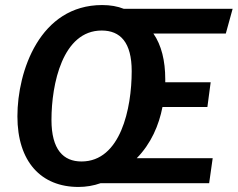

<svg xmlns="http://www.w3.org/2000/svg" viewBox="-20 -726 942 761"><path d="M902 -691H471C446 -701 417 -706 385 -706C138 -706 49 -444 49 -265C49 -85 143 15 291 15C321 15 351 10 379 0H809L823 -99H522C579 -157 610 -230 624 -302H802L815 -400H635V-412C635 -485 620 -547 588 -593H875ZM184 -251C184 -393 228 -605 383 -605C457 -605 502 -558 502 -444C502 -296 458 -86 303 -86C231 -86 184 -133 184 -251Z"/></svg>

Font: Fira Sans Medium
Style: Italic
Weight: 500
Italic angle: -8°
Designer: bBox Type GmbH & Carrois Corporate GbR & Edenspiekermann AG
Foundry: bBox Type GmbH & Carrois Corporate GbR & Edenspiekermann AG
Version: Version 4.301;PS 004.301;hotconv 1.0.88;makeotf.lib2.5.64775